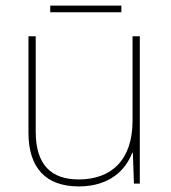

<svg xmlns="http://www.w3.org/2000/svg" viewBox="-20 -751 613 688"><path d="M415 -731H160V-707H415ZM481 -621H455V-319C455 -175 377 -108 262 -108C163 -108 108 -161 108 -279V-621H82V-275C82 -150 144 -83 262 -83C374 -83 431 -143 454 -204H456L460 -93H481Z"/></svg>

Font: Noto Sans Kannada UI Thin
Style: Regular
Weight: 100
Designer: Jelle Bosma - Monotype Design Team
Foundry: Monotype Imaging Inc.
Version: Version 2.005